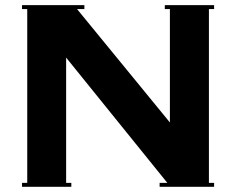

<svg xmlns="http://www.w3.org/2000/svg" viewBox="-20 -720 910 740"><path d="M64.9 0V-15.1H85V-685.1H64.9V-700.2H305.2V-685.1H276.9L634.8 -248V-685.1H615.2V-700.2H805.2V-685.1H785.2V-15.1H805.2V0H595.2V-15.1H625L234.9 -498V-15.1H254.9V0Z"/></svg>

Font: Copperplate CC
Style: Bold
Weight: 700
Designer: indestructible type*
Foundry: Cowboy Collective
Version: Version 1.000